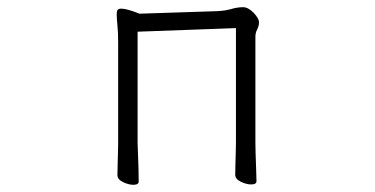

<svg xmlns="http://www.w3.org/2000/svg" viewBox="-20 -504 1040 533"><path d="M635 -426 362 -416V-106Q362 -100 363 -79Q364 -58 364.5 -35Q365 -12 365 0Q365 9 350 9Q337 9 321.5 1.5Q306 -6 306 -18Q306 -26 306.5 -44.5Q307 -63 307.5 -81Q308 -99 308 -106V-386Q308 -414 306 -433.5Q304 -453 304 -464Q304 -472 306 -476Q309 -480 316 -480Q325 -480 337 -476.5Q349 -473 358 -469.5Q367 -466 367 -466L582 -473Q605 -474 622 -479Q639 -484 655 -484Q669 -484 684 -468.5Q699 -453 699 -442Q699 -432 694 -422.5Q689 -413 689 -402V-107Q689 -101 689.5 -80Q690 -59 691 -36Q692 -13 692 -1Q692 8 677 8Q664 8 648.5 0.5Q633 -7 633 -19Q633 -27 633.5 -45.5Q634 -64 634.5 -82Q635 -100 635 -107Z"/></svg>

Font: Moon Stars Kai T Light
Style: Regular
Weight: 300
Designer: GuiWonder
Version: Version 1.101